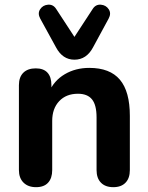

<svg xmlns="http://www.w3.org/2000/svg" viewBox="-20 -790 632 819"><path d="M60.7 -64.6V-426.8Q60.7 -461.1 79.5 -479.8Q98.4 -498.4 132.5 -498.4Q165.6 -498.4 182.4 -480.2Q199.3 -461.9 199.3 -426.8V-365.8L188.3 -395.9Q210.1 -446.1 256.1 -473.3Q302.1 -500.4 360.9 -500.4Q448.9 -500.4 491.4 -450.1Q533.9 -399.8 533.9 -295.7V-64.6Q533.9 -29.9 515.5 -10.8Q497.1 8.4 463.3 8.4Q429.4 8.4 410.6 -10.8Q391.9 -29.9 391.9 -64.6V-289.3Q391.9 -342.2 372.4 -366.2Q353 -390.1 312.5 -390.1Q262.2 -390.1 232.4 -358.4Q202.7 -326.7 202.7 -274.4V-64.6Q202.7 -29.9 185.2 -10.8Q167.8 8.4 133.7 8.4Q99.8 8.4 80.2 -11.2Q60.7 -30.7 60.7 -64.6ZM219.1 -587.7 151.6 -710.7Q139.6 -732.8 151.2 -750.5Q162.8 -768.3 184.9 -770Q206.9 -771.7 219.6 -751.8L297.5 -632.6L375.4 -751.8Q388 -771.7 410.1 -770Q432.1 -768.3 443.8 -750.5Q455.4 -732.8 443.4 -710.7L376.7 -587.7Q348.8 -535.4 297.5 -535.4Q247 -535.4 219.1 -587.7Z"/></svg>

Font: SN Pro Thin
Style: Regular
Weight: 200
Designer: Tobias Whetton
Foundry: Supernotes
Version: Version 1.003;Glyphs 3.3 (3324)